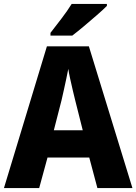

<svg xmlns="http://www.w3.org/2000/svg" viewBox="-20 -950 689 970"><path d="M472 0 431 -154H220L178 0H0L217 -716H429L649 0ZM360 -443Q355 -463 348 -492.5Q341 -522 334.5 -552Q328 -582 325 -602Q321 -581 315 -552.5Q309 -524 302.5 -495Q296 -466 291 -444L252 -292H398ZM520 -920Q502 -902 470 -874Q438 -846 404 -817.5Q370 -789 345 -770H235V-784Q260 -816 290.5 -856Q321 -896 342 -930H520Z"/></svg>

Font: Noto Sans Hebrew SemiCondensed ExtraBold
Style: Regular
Weight: 800
Width: 4
Designer: Monotype Design Team
Foundry: Monotype Imaging Inc.
Version: Version 2.004; ttfautohint (v1.8.4.7-5d5b)